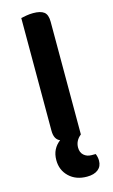

<svg xmlns="http://www.w3.org/2000/svg" viewBox="-125 -662 534 910"><g transform="rotate(-15 142.0 -207.5)"><path d="M63 87Q63 58 74 36.5Q85 15 105 0Q77 -11 77 -54V-607Q86 -609 103 -612Q120 -615 137 -615Q173 -615 190 -602Q207 -589 207 -554V-1Q178 22 178 56Q178 80 193 93.5Q208 107 231 107H251Q258 124 258 141Q258 169 238.5 184.5Q219 200 184 200Q130 200 96.5 168Q63 136 63 87Z"/></g></svg>

Font: Baloo Tammudu 2 SemiBold
Style: Regular
Weight: 600
Designer: Maithili Shingre, Omkar Shende and Ek Type
Foundry: Ek Type
Version: Version 1.640;hotconv 1.0.111;makeotfexe 2.5.65597; ttfautoh